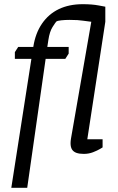

<svg xmlns="http://www.w3.org/2000/svg" viewBox="-20 -731 563 917"><path d="M34 166 130 -450H51V-482L67 -507H139Q149 -572 180.5 -618Q212 -664 261 -687.5Q310 -711 375 -711Q419 -711 451 -705Q483 -699 483 -699V-627L397 -66H470V-27Q470 -27 457.5 -19.5Q445 -12 424.5 -4Q404 4 380 4Q359 4 345 -1Q331 -6 324 -17Q317 -28 317 -47Q317 -52 317.5 -57.5Q318 -63 319 -69L416 -627Q392 -630 378 -632Q364 -634 350 -635Q336 -636 313 -636Q291 -636 272.5 -634Q254 -632 249 -628Q245 -624 231 -602Q217 -580 211 -540L206 -507H308V-475L292 -450H198L110 166Z"/></svg>

Font: Faustina VF Beta
Style: Italic
Weight: 400
Italic angle: -8°
Designer: Alfonso Garcia
Foundry: Omnibus-Type
Version: Version 1.006